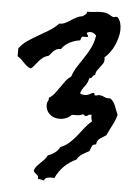

<svg xmlns="http://www.w3.org/2000/svg" viewBox="-54 -955 624 854"><g transform="rotate(5 258.0 -527.5)"><path d="M475.6 -462.9Q468.8 -437.5 456.5 -414.6Q444.3 -391.6 433.6 -368.2Q418.9 -359.4 406.2 -350.6Q393.6 -341.8 391.6 -323.2Q377 -323.2 373 -312.5Q369.1 -301.8 364.3 -291Q348.6 -283.2 334 -273.9Q319.3 -264.6 310.5 -249Q248 -219.7 219.7 -158.2Q215.8 -159.2 206.1 -159.2Q198.2 -159.2 188 -156.7Q177.7 -154.3 174.8 -143.6L161.1 -146.5Q155.3 -148.4 147.5 -147.5V-153.3Q147.5 -160.2 144 -163.6Q140.6 -167 136.7 -169.9Q132.8 -172.9 129.4 -176.3Q126 -179.7 126 -185.5Q129.9 -196.3 137.2 -204.6Q144.5 -212.9 152.8 -220.7Q161.1 -228.5 168.9 -236.8Q176.8 -245.1 181.6 -255.9Q198.2 -261.7 212.4 -272Q226.6 -282.2 234.4 -297.9Q256.8 -306.6 273.4 -321.8Q290 -336.9 304.2 -354.5Q318.4 -372.1 332.5 -390.6Q346.7 -409.2 364.3 -423.8Q362.3 -431.6 360.8 -438Q359.4 -444.3 360.4 -452.1Q359.4 -453.1 355.5 -453.1Q347.7 -453.1 344.2 -449.2Q340.8 -445.3 335 -445.3Q330.1 -445.3 328.1 -448.2Q326.2 -451.2 322.3 -452.1Q311.5 -446.3 297.9 -445.8Q284.2 -445.3 273.4 -445.3Q251 -422.9 217.8 -422.9Q192.4 -422.9 174.8 -439Q157.2 -455.1 157.2 -481.4Q157.2 -490.2 161.6 -497.1Q166 -503.9 164.1 -511.7Q178.7 -520.5 189.5 -534.2Q200.2 -547.9 210 -562.5Q219.7 -577.1 230 -590.8Q240.2 -604.5 254.9 -614.3Q263.7 -640.6 278.3 -662.6Q293 -684.6 307.1 -706.1Q321.3 -727.5 333 -751Q344.7 -774.4 349.6 -805.7Q337.9 -819.3 323.2 -819.3Q321.3 -819.3 314.5 -817.9Q307.6 -816.4 307.6 -812.5Q307.6 -808.6 311 -805.7Q314.5 -802.7 314.5 -799.8Q314.5 -796.9 310.5 -795.9H290Q285.2 -793 284.2 -788.1Q283.2 -783.2 280.3 -778.3Q256.8 -775.4 234.4 -763.7Q211.9 -752 199.2 -732.4H196.3Q185.5 -732.4 179.2 -729Q172.9 -725.6 167.5 -720.7Q162.1 -715.8 157.7 -710Q153.3 -704.1 147.5 -698.2Q132.8 -694.3 123 -687Q113.3 -679.7 105.5 -670.9Q97.7 -662.1 90.3 -652.3Q83 -642.6 73.2 -634.8Q62.5 -637.7 54.7 -644Q46.9 -650.4 40 -657.7Q33.2 -665 26.4 -671.9Q19.5 -678.7 9.8 -683.6V-718.8Q25.4 -740.2 47.9 -755.4Q70.3 -770.5 93.8 -783.7Q117.2 -796.9 140.1 -811Q163.1 -825.2 181.6 -844.7H184.6Q197.3 -844.7 209 -850.6Q220.7 -856.4 232.4 -864.3Q244.1 -872.1 256.3 -878.4Q268.6 -884.8 283.2 -886.7Q289.1 -891.6 294.4 -895.5Q299.8 -899.4 300.8 -908.2H306.6Q321.3 -908.2 335.4 -910.2Q349.6 -912.1 364.3 -912.1Q386.7 -912.1 400.9 -903.3Q415 -894.5 419.9 -894.5Q423.8 -894.5 426.8 -896Q429.7 -897.5 433.6 -896.5H436.5Q447.3 -885.7 451.2 -871.6Q455.1 -857.4 455.1 -841.8Q455.1 -825.2 450.2 -806.6Q445.3 -788.1 437.5 -770.5Q429.7 -752.9 418.5 -737.8Q407.2 -722.7 394.5 -711.9Q396.5 -709 396.5 -703.1Q396.5 -692.4 391.6 -684.6Q386.7 -676.8 379.9 -668.5Q373 -660.2 367.2 -651.4Q361.3 -642.6 360.4 -630.9Q352.5 -628.9 349.1 -621.6Q345.7 -614.3 335.9 -614.3Q332 -592.8 319.3 -577.6Q306.6 -562.5 300.8 -543.9Q309.6 -538.1 321.3 -538.1Q334 -538.1 344.7 -544.4Q355.5 -550.8 360.4 -550.8Q365.2 -550.8 364.7 -545.4Q364.3 -540 371.1 -540Q374 -540 377.4 -541.5Q380.9 -543 384.8 -543Q398.4 -543 409.2 -537.1Q419.9 -531.2 436.5 -533.2Q453.1 -521.5 460.4 -501Q467.8 -480.5 475.6 -462.9Z"/></g></svg>

Font: RockSalt
Style: Regular
Weight: 400
Designer: Squid
Foundry: Font Diner, Inc DBA Sideshow
Version: Version 1.000